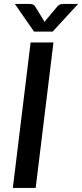

<svg xmlns="http://www.w3.org/2000/svg" viewBox="-20 -930 406 950"><path d="M156.5 0H43.5L131.5 -720H244.5ZM366.5 -910.5 240.5 -773.5H148.5L53.5 -910.5H125.5Q131.5 -910.5 140.2 -908.5Q149 -906.5 154.5 -897L195 -831Q196.5 -828.5 197.8 -826Q199 -823.5 200 -821Q202 -823.5 203.8 -826Q205.5 -828.5 207.5 -831L262.5 -896.5Q270.5 -906.5 279.5 -908.5Q288.5 -910.5 295 -910.5Z"/></svg>

Font: Lato SemiBold
Style: Italic
Weight: 600
Italic angle: -7°
Designer: Lukasz Dziedzic with Adam Twardoch and Botio Nikoltchev
Foundry: tyPoland Lukasz Dziedzic
Version: Version 2.015; 2015-08-06; http://www.latofonts.com/